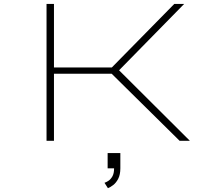

<svg xmlns="http://www.w3.org/2000/svg" viewBox="-20 -720 1140 982"><path d="M218 0V-700H256V-375H552L871.5 -700H922L589 -360.5L951 0H898.5L551 -343H256V0ZM530.5 141V63H595.5V141Q595.5 173 584.8 194Q574 215 559 226.5Q544 238 532 242.5L514.5 215Q523 212 534.5 204.8Q546 197.5 554.8 182.2Q563.5 167 563.5 141Z"/></svg>

Font: Trispace Expanded Thin
Style: Regular
Weight: 100
Width: 7
Designer: Tyler Finck
Foundry: Etcetera Type Company
Version: Version 1.210; ttfautohint (v1.8.3)